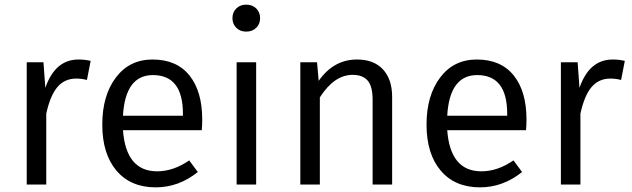

<svg xmlns="http://www.w3.org/2000/svg" viewBox="-20 -794 2718 826"><path d="M318 -538Q346 -538 370 -532L354 -450Q331 -456 308 -456Q258 -456 227 -419.5Q196 -383 179 -305V0H95V-526H167L175 -416Q217 -538 318 -538Z M850 -280Q850 -256 848 -234H509Q522 -57 656 -57Q726 -57 794 -104L831 -54Q749 12 650 12Q542 12 481 -60Q420 -132 420 -258Q420 -383 478.5 -460.5Q537 -538 636 -538Q740 -538 795 -469.5Q850 -401 850 -280ZM767 -296V-304Q767 -471 638 -471Q519 -471 509 -296Z M1039 -774Q1066 -774 1082.5 -757.5Q1099 -741 1099 -716Q1099 -691 1082.5 -674.5Q1066 -658 1039 -658Q1013 -658 996.5 -674.5Q980 -691 980 -716Q980 -741 996.5 -757.5Q1013 -774 1039 -774ZM1082 -526V0H998V-526Z M1516 -538Q1588 -538 1627.5 -495.5Q1667 -453 1667 -377V0H1583V-365Q1583 -423 1561.5 -447.5Q1540 -472 1497 -472Q1418 -472 1356 -375V0H1272V-526H1344L1351 -446Q1415 -538 1516 -538Z M2245 -280Q2245 -256 2243 -234H1904Q1917 -57 2051 -57Q2121 -57 2189 -104L2226 -54Q2144 12 2045 12Q1937 12 1876 -60Q1815 -132 1815 -258Q1815 -383 1873.5 -460.5Q1932 -538 2031 -538Q2135 -538 2190 -469.5Q2245 -401 2245 -280ZM2162 -296V-304Q2162 -471 2033 -471Q1914 -471 1904 -296Z M2616 -538Q2644 -538 2668 -532L2652 -450Q2629 -456 2606 -456Q2556 -456 2525 -419.5Q2494 -383 2477 -305V0H2393V-526H2465L2473 -416Q2515 -538 2616 -538Z"/></svg>

Font: FiraGO Book
Style: Regular
Weight: 350
Designer: bBox Type
Foundry: bBox Type GmbH
Version: Version 1.001;PS 001.001;hotconv 1.0.88;makeotf.lib2.5.64775